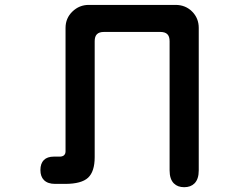

<svg xmlns="http://www.w3.org/2000/svg" viewBox="-20 -739 1040 791"><path d="M370.1 -569.3V-91.8Q370.1 -32.2 342.8 -6.8Q315.4 18.6 248 18.6H207Q176.8 18.6 161.1 2.9Q146.5 -11.7 146.5 -38.6Q146.5 -65.4 160.6 -79.6Q174.8 -93.8 202.1 -93.8H228.5Q242.2 -94.7 247.1 -103.5Q250 -107.4 250 -115.2V-624Q250 -664.1 278.3 -691.4Q306.6 -718.8 345.7 -718.8H703.1Q744.1 -718.8 771.5 -691.4Q798.8 -664.1 798.8 -624V-37.1Q798.8 -1 781.2 16.6Q765.6 32.2 738.8 32.2Q711.9 32.2 696.3 16.6Q678.7 -1 678.7 -37.1V-569.3Q678.7 -588.9 669.4 -598.1Q660.2 -607.4 640.6 -607.4H408.2Q388.7 -607.4 379.4 -598.1Q370.1 -588.9 370.1 -569.3Z"/></svg>

Font: FakePearl
Style: SemiBold
Weight: 400
Version: Version 1.2